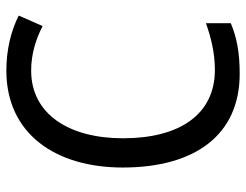

<svg xmlns="http://www.w3.org/2000/svg" viewBox="-105 -659 774 604"><g transform="rotate(-90 282.0 -357.0)"><path d="M362 -646C416 -646 463 -630 502 -610L535 -685C486 -710 426 -724 362 -724C163 -724 57 -569 57 -358C57 -131 159 10 352 10C419 10 466 1 511 -18V-96C465 -80 417 -68 364 -68C224 -68 149 -179 149 -357C149 -527 225 -646 362 -646Z"/></g></svg>

Font: Noto Sans Arabic SemCond
Style: Regular
Weight: 400
Width: 4
Designer: Monotype Design Team, Nadine Chahine, Nizar Qandah and Khaled Hosny
Foundry: Monotype Imaging Inc.
Version: Version 2.012